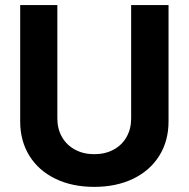

<svg xmlns="http://www.w3.org/2000/svg" viewBox="-20 -727 744 757"><path d="M644.5 -707V-248Q644.5 -171.4 607.9 -112.8Q571.3 -54.2 504.9 -22.2Q438.5 9.8 351.6 9.8Q264.6 9.8 198.5 -22.2Q132.3 -54.2 95.9 -112.8Q59.6 -171.4 59.6 -248V-707H206.1V-259.8Q206.1 -219.2 224.1 -187.3Q242.2 -155.3 275.4 -137.2Q308.6 -119.1 351.6 -119.1Q395 -119.1 428.2 -137.2Q461.4 -155.3 479.2 -187.3Q497.1 -219.2 497.1 -259.8V-707Z"/></svg>

Font: WEMIX Pretendard
Style: Bold
Weight: 700
Designer: Base glyphs from Inter by Rasmus Andersson; Hangeul glyphs from Noto Sans CJK(Source Han Sans) by Jang Soo-young and Kan
Foundry: Kil Hyung-jin
Version: Version 1.000